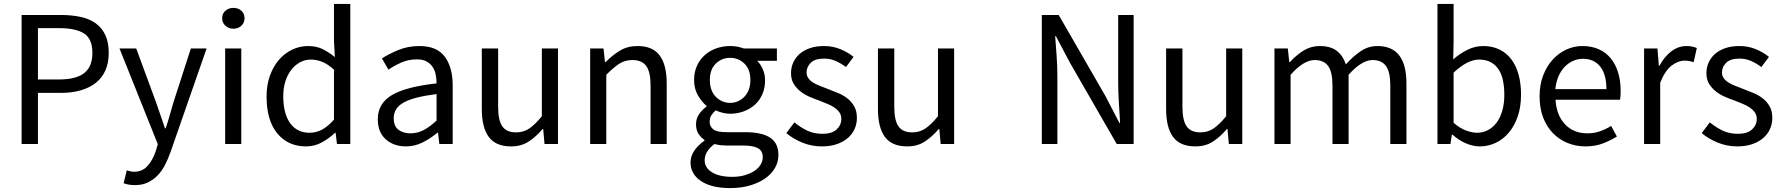

<svg xmlns="http://www.w3.org/2000/svg" viewBox="-20 -732 9061 976"><path d="M89.8 -655.8H291Q344.7 -655.8 389.9 -646Q435.1 -636.2 466.6 -613.5Q498 -590.8 515.4 -554Q532.7 -517.1 532.7 -462.9Q532.7 -411.1 515.4 -373Q498 -335 466.1 -310.1Q434.1 -285.2 389.4 -272.5Q344.7 -259.8 291 -259.8H172.9V0H89.8ZM280.8 -328.1Q366.7 -328.1 408.2 -360.6Q449.7 -393.1 449.7 -462.9Q449.7 -534.2 407.7 -561.5Q365.7 -588.9 280.8 -588.9H172.9V-328.1Z M624.5 133.8Q632.3 136.2 642.3 138.7Q652.3 141.1 661.6 141.1Q703.6 141.1 730 111.6Q756.3 82 771.5 37.1L782.2 1L587.4 -485.8H672.4L771.5 -216.8Q782.2 -185.1 794.9 -149.4Q807.6 -113.8 818.4 -80.1H822.3Q833.5 -112.8 843.5 -148.9Q853.5 -185.1 863.3 -216.8L950.2 -485.8H1030.3L847.2 40Q834.5 76.2 818.4 107.2Q802.2 138.2 780.3 160.6Q758.3 183.1 730.5 196Q702.6 209 665.5 209Q648.4 209 634.5 206.5Q620.6 204.1 608.4 199.2Z M1166.5 -585.9Q1142.6 -585.9 1126 -601.1Q1109.4 -616.2 1109.4 -639.2Q1109.4 -663.1 1126 -677.5Q1142.6 -691.9 1166.5 -691.9Q1190.4 -691.9 1206.8 -677.5Q1223.1 -663.1 1223.1 -639.2Q1223.1 -616.2 1206.8 -601.1Q1190.4 -585.9 1166.5 -585.9ZM1124.5 -485.8H1206.5V0H1124.5Z M1335 -242.2Q1335 -300.8 1352.5 -348.4Q1370.1 -396 1398.9 -429Q1427.7 -461.9 1465.8 -480Q1503.9 -498 1545.9 -498Q1587.9 -498 1618.9 -482.9Q1649.9 -467.8 1682.1 -441.9L1677.7 -524.9V-711.9H1760.7V0H1692.9L1686 -57.1H1683.1Q1653.8 -28.8 1616.5 -8.3Q1579.1 12.2 1536.1 12.2Q1443.8 12.2 1389.4 -54Q1335 -120.1 1335 -242.2ZM1419.9 -243.2Q1419.9 -154.8 1454.8 -106Q1489.7 -57.1 1554.2 -57.1Q1587.9 -57.1 1617.9 -73.5Q1647.9 -89.8 1677.7 -124V-377.9Q1647 -405.8 1618.4 -417.5Q1589.8 -429.2 1560.1 -429.2Q1530.8 -429.2 1505.4 -415.5Q1480 -401.9 1460.9 -377.4Q1441.9 -353 1430.9 -319.1Q1419.9 -285.2 1419.9 -243.2Z M1900.4 -126Q1900.4 -206.1 1971.9 -248.5Q2043.5 -291 2199.2 -308.1Q2199.2 -331.1 2194.8 -353Q2190.4 -375 2179 -392.1Q2167.5 -409.2 2148.4 -419.7Q2129.4 -430.2 2099.6 -430.2Q2056.2 -430.2 2019.8 -414.1Q1983.4 -397.9 1954.6 -377.9L1921.4 -435.1Q1955.6 -457 2004.4 -477.5Q2053.2 -498 2112.3 -498Q2201.2 -498 2241.2 -443.6Q2281.2 -389.2 2281.2 -297.9V0H2213.4L2206.5 -58.1H2204.6Q2169.4 -28.8 2128.9 -8.3Q2088.4 12.2 2043.5 12.2Q1981.4 12.2 1940.9 -23.9Q1900.4 -60.1 1900.4 -126ZM1981.4 -131.8Q1981.4 -89.8 2005.9 -72Q2030.3 -54.2 2066.4 -54.2Q2101.6 -54.2 2133.1 -70.6Q2164.6 -86.9 2199.2 -119.1V-253.9Q2138.2 -246.1 2096.2 -235.1Q2054.2 -224.1 2028.8 -209Q2003.4 -193.8 1992.4 -174.3Q1981.4 -154.8 1981.4 -131.8Z M2429.2 -485.8H2512.2V-189Q2512.2 -120.1 2533.7 -89.6Q2555.2 -59.1 2603 -59.1Q2641.1 -59.1 2670.2 -78.6Q2699.2 -98.1 2734.4 -141.1V-485.8H2816.4V0H2748L2741.2 -76.2H2738.3Q2704.1 -36.1 2666.7 -12Q2629.4 12.2 2578.1 12.2Q2500 12.2 2464.6 -35.9Q2429.2 -84 2429.2 -178.2Z M2980 -485.8H3047.9L3055.2 -416H3058.1Q3092.8 -451.2 3131.3 -474.6Q3169.9 -498 3221.2 -498Q3297.9 -498 3333.5 -450Q3369.1 -401.9 3369.1 -308.1V0H3287.1V-296.9Q3287.1 -366.2 3265.1 -396.5Q3243.2 -426.8 3194.8 -426.8Q3156.7 -426.8 3127.9 -408Q3099.1 -389.2 3062 -352.1V0H2980Z M3562 82Q3562 121.1 3599.6 144Q3637.2 167 3703.1 167Q3738.3 167 3766.8 158.4Q3795.4 149.9 3815.4 136.5Q3835.4 123 3846.4 105Q3857.4 86.9 3857.4 67.9Q3857.4 34.2 3832.3 21Q3807.1 7.8 3759.3 7.8H3675.3Q3661.1 7.8 3644.8 6.3Q3628.4 4.9 3612.3 0Q3586.4 19 3574.2 40Q3562 61 3562 82ZM3490.2 92.8Q3490.2 62 3509.3 33.9Q3528.3 5.9 3561 -17.1V-21Q3543.5 -32.2 3530.8 -51.5Q3518.1 -70.8 3518.1 -100.1Q3518.1 -130.9 3535.2 -153.8Q3552.2 -176.8 3571.3 -189.9V-193.8Q3547.4 -213.9 3527.8 -247.3Q3508.3 -280.8 3508.3 -325.2Q3508.3 -365.2 3522.7 -397.2Q3537.1 -429.2 3562.3 -451.7Q3587.4 -474.1 3620.8 -486.1Q3654.3 -498 3691.4 -498Q3711.4 -498 3728.8 -494.6Q3746.1 -491.2 3760.3 -485.8H3929.2V-422.9H3829.1Q3846.2 -405.8 3857.7 -379.9Q3869.1 -354 3869.1 -323.2Q3869.1 -284.2 3855.2 -252.7Q3841.3 -221.2 3817.4 -199.7Q3793.5 -178.2 3760.7 -166Q3728 -153.8 3691.4 -153.8Q3673.3 -153.8 3654.3 -158.4Q3635.3 -163.1 3618.2 -170.9Q3605.5 -160.2 3596.4 -146.5Q3587.4 -132.8 3587.4 -112.8Q3587.4 -89.8 3605.2 -75Q3623 -60.1 3673.3 -60.1H3767.1Q3852.1 -60.1 3894.5 -32.5Q3937 -4.9 3937 56.2Q3937 89.8 3920.2 120.4Q3903.3 150.9 3871.3 173.8Q3839.4 196.8 3793.7 210.4Q3748 224.1 3691.4 224.1Q3646 224.1 3609.1 215.6Q3572.3 207 3545.7 189.9Q3519 172.9 3504.6 148.9Q3490.2 125 3490.2 92.8ZM3691.4 -209Q3712.4 -209 3730.7 -217Q3749 -225.1 3763.7 -240Q3778.3 -254.9 3786.4 -276.4Q3794.4 -297.9 3794.4 -325.2Q3794.4 -378.9 3764.4 -408.4Q3734.4 -438 3691.4 -438Q3648.4 -438 3618.4 -408.4Q3588.4 -378.9 3588.4 -325.2Q3588.4 -297.9 3596.2 -276.4Q3604 -254.9 3618.7 -240Q3633.3 -225.1 3651.9 -217Q3670.4 -209 3691.4 -209Z M4018.1 -109.9Q4050.3 -84 4083.7 -67.9Q4117.2 -51.8 4161.1 -51.8Q4209 -51.8 4232.9 -74Q4256.8 -96.2 4256.8 -127.9Q4256.8 -147 4246.8 -160.9Q4236.8 -174.8 4221.4 -185.3Q4206.1 -195.8 4186 -203.9Q4166 -211.9 4146 -220.2Q4120.1 -229 4094 -240.5Q4067.9 -252 4047.4 -268.6Q4026.9 -285.2 4013.9 -307.1Q4001 -329.1 4001 -359.9Q4001 -389.2 4012.5 -414.6Q4023.9 -439.9 4045.4 -458.5Q4066.9 -477.1 4097.9 -487.5Q4128.9 -498 4168 -498Q4213.9 -498 4252.4 -481.9Q4291 -465.8 4318.8 -442.9L4280.3 -391.1Q4254.9 -410.2 4228 -422.1Q4201.2 -434.1 4168.9 -434.1Q4123 -434.1 4101.6 -413.1Q4080.1 -392.1 4080.1 -363.8Q4080.1 -347.2 4089.1 -334.5Q4098.1 -321.8 4113 -312.5Q4127.9 -303.2 4147.5 -295.7Q4167 -288.1 4188 -279.8Q4213.9 -270 4240.5 -259Q4267.1 -248 4288.1 -231.4Q4309.1 -214.8 4322.5 -190.9Q4335.9 -167 4335.9 -132.8Q4335.9 -103 4324.5 -76.9Q4313 -50.8 4290.5 -31Q4268.1 -11.2 4234.6 0.5Q4201.2 12.2 4158.2 12.2Q4106 12.2 4059.1 -6.8Q4012.2 -25.9 3977.1 -55.2Z M4442.9 -485.8H4525.9V-189Q4525.9 -120.1 4547.4 -89.6Q4568.8 -59.1 4616.7 -59.1Q4654.8 -59.1 4683.8 -78.6Q4712.9 -98.1 4748 -141.1V-485.8H4830.1V0H4761.7L4754.9 -76.2H4752Q4717.8 -36.1 4680.4 -12Q4643.1 12.2 4591.8 12.2Q4513.7 12.2 4478.3 -35.9Q4442.9 -84 4442.9 -178.2Z M5275.9 -655.8H5361.8L5599.1 -244.1L5669.9 -107.9H5673.8Q5670.9 -158.2 5667.5 -211.7Q5664.1 -265.1 5664.1 -316.9V-655.8H5742.7V0H5656.7L5418.9 -413.1L5347.7 -547.9H5343.8Q5347.7 -498 5351.3 -446.5Q5355 -395 5355 -342.8V0H5275.9Z M5907.7 -485.8H5990.7V-189Q5990.7 -120.1 6012.2 -89.6Q6033.7 -59.1 6081.5 -59.1Q6119.6 -59.1 6148.7 -78.6Q6177.7 -98.1 6212.9 -141.1V-485.8H6294.9V0H6226.6L6219.7 -76.2H6216.8Q6182.6 -36.1 6145.3 -12Q6107.9 12.2 6056.6 12.2Q5978.5 12.2 5943.1 -35.9Q5907.7 -84 5907.7 -178.2Z M6458.5 -485.8H6526.4L6533.7 -416H6536.6Q6568.4 -451.2 6606 -474.6Q6643.6 -498 6687.5 -498Q6743.7 -498 6775.1 -473.6Q6806.6 -449.2 6821.3 -404.8Q6859.4 -446.8 6897.9 -472.4Q6936.5 -498 6981.4 -498Q7056.6 -498 7093 -450Q7129.4 -401.9 7129.4 -308.1V0H7047.4V-296.9Q7047.4 -366.2 7025.4 -396.5Q7003.4 -426.8 6957.5 -426.8Q6902.3 -426.8 6835.4 -352.1V0H6753.4V-296.9Q6753.4 -366.2 6731.4 -396.5Q6709.5 -426.8 6662.6 -426.8Q6607.4 -426.8 6540.5 -352.1V0H6458.5Z M7287.1 -711.9H7369.1V-518.1L7367.2 -430.2Q7399.9 -459 7439 -478.5Q7478 -498 7519 -498Q7565.9 -498 7602.1 -480.5Q7638.2 -462.9 7662.6 -430.4Q7687 -397.9 7699.5 -352.5Q7711.9 -307.1 7711.9 -251Q7711.9 -189 7695.1 -139.9Q7678.2 -90.8 7649.2 -56.9Q7620.1 -22.9 7582 -5.4Q7543.9 12.2 7502 12.2Q7468.3 12.2 7431.6 -3.4Q7395 -19 7363.3 -47.9H7360.4L7353 0H7287.1ZM7369.1 -107.9Q7400.9 -80.1 7432.4 -68.6Q7463.9 -57.1 7488.3 -57.1Q7518.1 -57.1 7543.7 -70.6Q7569.3 -84 7587.6 -108.4Q7606 -132.8 7616.5 -168.9Q7627 -205.1 7627 -250Q7627 -290 7620.1 -323Q7613.3 -356 7597.7 -379.4Q7582 -402.8 7557.6 -416Q7533.2 -429.2 7499 -429.2Q7439.9 -429.2 7369.1 -362.8Z M7806.2 -242.2Q7806.2 -301.8 7824.7 -349.4Q7843.3 -397 7873.8 -429.9Q7904.3 -462.9 7943.1 -480.5Q7981.9 -498 8023.9 -498Q8070.3 -498 8106.7 -481.9Q8143.1 -465.8 8167.7 -435.8Q8192.4 -405.8 8205.3 -363.8Q8218.3 -321.8 8218.3 -270Q8218.3 -243.2 8215.3 -225.1H7887.2Q7892.1 -146 7935.5 -100.1Q7979 -54.2 8049.3 -54.2Q8084 -54.2 8113.5 -64.7Q8143.1 -75.2 8169.9 -91.8L8199.2 -38.1Q8167 -18.1 8128.2 -2.9Q8089.4 12.2 8039.1 12.2Q7990.2 12.2 7947.8 -5.4Q7905.3 -22.9 7873.8 -55.4Q7842.3 -87.9 7824.2 -135Q7806.2 -182.1 7806.2 -242.2ZM8146 -278.8Q8146 -354 8114.5 -393.6Q8083 -433.1 8026.4 -433.1Q8000 -433.1 7976.6 -422.6Q7953.1 -412.1 7934.1 -392.6Q7915 -373 7902.6 -344.5Q7890.1 -315.9 7886.2 -278.8Z M8337.4 -485.8H8405.3L8412.6 -397.9H8415.5Q8440.4 -443.8 8475.8 -470.9Q8511.2 -498 8553.2 -498Q8582.5 -498 8605.5 -487.8L8589.4 -416Q8577.6 -419.9 8567.6 -421.9Q8557.6 -423.8 8542.5 -423.8Q8511.2 -423.8 8477.8 -398.9Q8444.3 -374 8419.4 -312V0H8337.4Z M8671.4 -109.9Q8703.6 -84 8737.1 -67.9Q8770.5 -51.8 8814.5 -51.8Q8862.3 -51.8 8886.2 -74Q8910.2 -96.2 8910.2 -127.9Q8910.2 -147 8900.1 -160.9Q8890.1 -174.8 8874.8 -185.3Q8859.4 -195.8 8839.4 -203.9Q8819.3 -211.9 8799.3 -220.2Q8773.4 -229 8747.3 -240.5Q8721.2 -252 8700.7 -268.6Q8680.2 -285.2 8667.2 -307.1Q8654.3 -329.1 8654.3 -359.9Q8654.3 -389.2 8665.8 -414.6Q8677.2 -439.9 8698.7 -458.5Q8720.2 -477.1 8751.2 -487.5Q8782.2 -498 8821.3 -498Q8867.2 -498 8905.8 -481.9Q8944.3 -465.8 8972.2 -442.9L8933.6 -391.1Q8908.2 -410.2 8881.3 -422.1Q8854.5 -434.1 8822.3 -434.1Q8776.4 -434.1 8754.9 -413.1Q8733.4 -392.1 8733.4 -363.8Q8733.4 -347.2 8742.4 -334.5Q8751.5 -321.8 8766.4 -312.5Q8781.2 -303.2 8800.8 -295.7Q8820.3 -288.1 8841.3 -279.8Q8867.2 -270 8893.8 -259Q8920.4 -248 8941.4 -231.4Q8962.4 -214.8 8975.8 -190.9Q8989.3 -167 8989.3 -132.8Q8989.3 -103 8977.8 -76.9Q8966.3 -50.8 8943.8 -31Q8921.4 -11.2 8887.9 0.5Q8854.5 12.2 8811.5 12.2Q8759.3 12.2 8712.4 -6.8Q8665.5 -25.9 8630.4 -55.2Z"/></svg>

Font: Pyidaungsu Numbers
Style: Regular
Weight: 400
Designer: Sun Tun
Foundry: MCF
Version: Version 2.053; ttfautohint (v1.8.2)